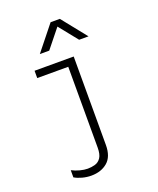

<svg xmlns="http://www.w3.org/2000/svg" viewBox="-167 -848 935 1134"><g transform="rotate(-20 300.0 -281.0)"><path d="M208 186Q180 186 152 178.5Q124 171 104 159V114Q127 126 153.5 133Q180 140 202 140Q226 140 248.5 133.5Q271 127 285 106Q299 85 299 43V-465H104V-511H350V45Q350 118 310 152Q270 186 208 186ZM167 -593 291 -748H349L473 -593H414L320 -710L226 -593Z"/></g></svg>

Font: Chivo Mono Medium Thin
Style: Regular
Weight: 250
Monospace: yes
Version: Version 1.008